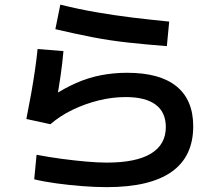

<svg xmlns="http://www.w3.org/2000/svg" viewBox="-20 -803 920 817"><path d="M125.6 -40 135.6 -144.4Q187.8 -134.4 241.7 -127.2Q295.6 -120 345.6 -115.6Q395.6 -111.1 434.4 -111.1Q558.9 -111.1 622.2 -149.4Q685.6 -187.8 685.6 -262.2Q685.6 -325.6 642.2 -357.8Q598.9 -390 514.4 -390Q457.8 -390 399.4 -375.6Q341.1 -361.1 288.3 -335.6Q235.6 -310 194.4 -274.4L92.2 -296.7Q104.4 -357.8 113.3 -408.3Q122.2 -458.9 128.9 -505Q135.6 -551.1 140 -594.4L250 -585.6Q245.6 -534.4 237.8 -480.6Q230 -426.7 220 -372.2L203.3 -394.4Q252.2 -426.7 303.3 -449.4Q354.4 -472.2 408.9 -482.8Q463.3 -493.3 521.1 -493.3Q660 -493.3 731.1 -435.6Q802.2 -377.8 802.2 -265.6Q802.2 -136.7 710 -71.7Q617.8 -6.7 434.4 -6.7Q384.4 -6.7 328.3 -11.1Q272.2 -15.6 219.4 -22.8Q166.7 -30 125.6 -40ZM690 -606.7Q604.4 -613.3 527.2 -621.7Q450 -630 375 -644.4Q300 -658.9 215.6 -678.9L236.7 -783.3Q312.2 -764.4 388.9 -751.1Q465.6 -737.8 543.3 -728.3Q621.1 -718.9 700 -711.1Z"/></svg>

Font: Paperlogy 6 SemiBold
Style: Regular
Weight: 600
Designer: redesigned by Lee Juim, glyphs from Gmarket Sans & Montserrat
Foundry: PT&
Version: Version 1.001